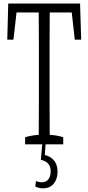

<svg xmlns="http://www.w3.org/2000/svg" viewBox="-20 -823 498 1082"><path d="M55.7 -599.6Q55.7 -599.6 21 -599.6Q23.9 -706.1 26.4 -803.2Q26.4 -803.2 431.2 -803.2Q434.6 -706.5 437.5 -599.6Q437.5 -599.6 401.4 -599.6Q393.1 -681.2 384.3 -752.9Q384.3 -752.9 260.3 -752.9Q259.8 -709.5 259.3 -561.5Q259.3 -412.1 259.3 -252.9Q259.3 -190.4 260.3 -63Q297.9 -61.5 336.4 -49.8Q336.4 -34.7 336.4 -9.8Q336.4 -9.8 121.6 -9.8Q121.6 -34.7 121.6 -49.8Q160.6 -61 198.2 -63Q199.2 -143.1 199.2 -251Q199.2 -411.1 199.2 -560.5Q199.2 -670.9 198.2 -752.9Q198.2 -752.9 73.2 -752.9Q64.5 -681.2 55.7 -599.6ZM251 98.6Q237.8 84 210.4 77.6Q210.4 77.6 218.8 -20H237.8L232.4 50.8L236.3 51.8Q273.9 61.5 292.5 93.3Q304.2 113.8 304.2 146Q304.2 185.1 283 211.7Q261.7 238.3 221.7 238.3Q206.1 238.3 195.6 234.6Q185.1 231 178.7 228.5Q178.7 228.5 182.6 197.8Q189.5 199.7 197.5 201.9Q205.6 204.1 214.8 204.1Q239.7 204.1 252.7 187.3Q265.6 170.4 265.6 142.6Q265.6 114.7 251 98.6Z"/></svg>

Font: Scarab Serif
Style: Light
Weight: 300
Designer: John Roberts
Foundry: Scarab
Version: 1.0